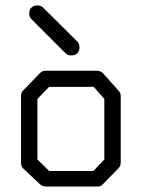

<svg xmlns="http://www.w3.org/2000/svg" viewBox="-20 -736 580 703"><path d="M117 -374V-152L160 -110H322L362 -152V-374L323 -418H160ZM67 -407 128 -470Q135 -477 148 -477H336Q348 -477 358 -467L414 -404Q422 -396 422 -385V-140Q422 -128 413 -119L355 -60Q349 -53 337.5 -53H334H148Q137.5 -53 128 -60L66 -118Q57 -126 57 -140V-387Q57 -397 67 -407ZM95 -708Q103 -716 117 -716Q130 -716 138 -708L263 -584Q271 -576 271 -563Q271 -549 263 -541Q255 -533 241 -533Q228 -533 220 -541L95 -666Q87 -674 87 -687Q87 -701.5 95 -708Z"/></svg>

Font: 3270 Nerd Font Mono
Style: Regular
Weight: 400
Monospace: yes
Version: Version 3.0.1;Nerd Fonts 3.0.0